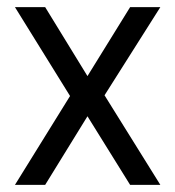

<svg xmlns="http://www.w3.org/2000/svg" viewBox="-20 -520 493 540"><path d="M22 0 177 -250 22 -500H107L226 -306L346 -500H431L274 -252L431 0H346L226 -193L107 0Z"/></svg>

Font: Cairo
Style: Regular
Weight: 400
Designer: Mohamed Gaber, Accademia di Belle Arti di Urbino
Foundry: Kief Type Foundry, Accademia di Belle Arti di Urbino
Version: Version 3.120